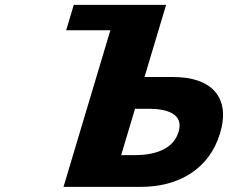

<svg xmlns="http://www.w3.org/2000/svg" viewBox="-20 -752 916 771"><path d="M235 -1.5 423.2 -630.5H245.7L276.3 -732.5H647L638.1 -702.8L616.5 -630.5L560.3 -442.7H676.6C828.4 -442.7 907.1 -361.9 863.9 -217.4C820.4 -72 696.4 -1.5 544.6 -1.5ZM522.2 -315.2 466.5 -129H521C597.1 -129 675.5 -150.2 697.1 -222.5C718.5 -293.9 652.8 -315.2 576.7 -315.2Z"/></svg>

Font: Hussar
Style: BdSuprExtOblThree
Weight: 700
Foundry: Cannot Into Space Fonts
Version: Version 2.00